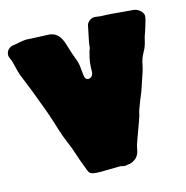

<svg xmlns="http://www.w3.org/2000/svg" viewBox="-122 -941 1051 1087"><g transform="rotate(-15 403.5 -398.0)"><path d="M477.1 31.7Q470.2 31.7 462.4 29.3Q454.6 26.9 449.2 26.9Q351.6 28.8 333.5 28.8Q311.5 28.8 290 24.9Q275.4 21.5 268.8 11Q262.2 0.5 257.3 -16.6Q233.9 -77.1 226.1 -103.5Q213.4 -144.5 195.8 -184.8Q178.2 -225.1 165.5 -267.6Q138.2 -359.9 103 -449.2Q76.2 -522.9 61 -557.6Q47.4 -589.8 35.2 -622.6Q26.9 -647 21.5 -672.9Q14.2 -707.5 7.3 -719.2Q0 -733.4 0 -746.1Q0 -757.3 5.9 -767.6Q18.6 -789.1 44.9 -792Q61.5 -793.5 78.6 -797.9Q99.6 -802.7 121.1 -803.7Q146 -802.7 187.7 -800.3Q229.5 -797.9 247.8 -797.9Q266.1 -797.9 283.7 -789.6Q317.9 -773.9 335 -715.3Q352.1 -656.7 365.7 -623Q377 -594.2 378.4 -564.9L382.3 -527.8Q384.8 -497.1 406.2 -497.1Q433.1 -501 434.1 -533.7Q434.1 -588.9 446.8 -631.8Q448.2 -642.1 457 -664.1L460.9 -695.8L481 -793.5Q486.3 -808.1 499.5 -817.4Q512.7 -826.7 526.4 -826.7L533.2 -826.2Q562.5 -821.3 592.3 -821.3Q616.7 -820.8 676.3 -814.9Q735.8 -809.1 744.6 -809.1Q772.9 -809.1 794.4 -786.6Q806.6 -772.5 806.6 -758.8Q806.6 -746.1 793.7 -704.6Q780.8 -663.1 774.9 -648.9L768.6 -624.5Q761.7 -590.8 745.6 -563.5Q726.1 -529.3 720.2 -492.2Q715.8 -469.7 707.8 -447.5Q699.7 -425.3 692.4 -401.4Q676.8 -350.6 655.8 -303.2Q632.8 -246.6 630.9 -230Q630.9 -222.7 579.6 -84Q572.3 -65.9 568.8 -46.4Q564 -7.3 540.5 11Q517.1 29.3 492.2 29.3Q484.9 31.7 477.1 31.7Z"/></g></svg>

Font: Kaph
Style: Regular
Weight: 400
Designer: GGBotNet
Foundry: f0n7.com
Version: 1.10